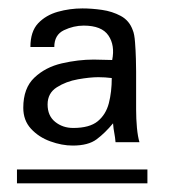

<svg xmlns="http://www.w3.org/2000/svg" viewBox="-20 -668 429 447"><path d="M249 -336.9Q248 -348.6 246.1 -358.4Q244.1 -368.2 243.2 -380.9Q224.6 -358.4 205.1 -343.8Q185.5 -329.1 149.4 -329.1Q124 -329.1 97.2 -338.9Q70.3 -348.6 52.2 -368.2Q34.2 -387.7 34.2 -417Q34.2 -462.9 60.1 -487.3Q85.9 -511.7 124 -520.5Q162.1 -529.3 198.2 -529.3Q209 -529.3 219.7 -528.8Q230.5 -528.3 241.2 -528.3Q248 -562.5 232.4 -585.4Q216.8 -608.4 174.8 -608.4Q151.4 -608.4 128.9 -597.7Q106.4 -586.9 106.4 -558.6H50.8Q50.8 -594.7 68.8 -613.8Q86.9 -632.8 114.7 -640.6Q142.6 -648.4 171.9 -648.4Q193.4 -648.4 217.3 -645Q241.2 -641.6 261.2 -630.9Q281.2 -620.1 289.1 -597.7Q293 -588.9 294.4 -569.3Q295.9 -549.8 296.4 -530.8Q296.9 -511.7 296.9 -501V-448.2Q296.9 -434.6 296.9 -413.1Q296.9 -391.6 298.8 -370.6Q300.8 -349.6 304.7 -336.9ZM19.5 -241.2V-273.4H323.2V-241.2ZM240.2 -486.3Q232.4 -487.3 224.6 -487.8Q216.8 -488.3 209 -488.3Q189.5 -488.3 161.6 -483.4Q133.8 -478.5 112.3 -464.8Q90.8 -451.2 90.8 -424.8Q90.8 -398.4 108.4 -384.3Q126 -370.1 150.4 -370.1Q188.5 -370.1 207.5 -385.7Q226.6 -401.4 233.4 -427.7Q240.2 -454.1 240.2 -486.3Z"/></svg>

Font: Namkio Khamti
Style: Regular
Weight: 400
Designer: Debbi Hosken
Foundry: SIL International
Version: Version 3.917